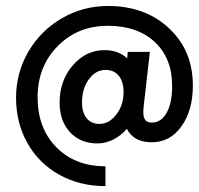

<svg xmlns="http://www.w3.org/2000/svg" viewBox="-20 -613 671 648"><path d="M335.9 15.1Q249 15.1 180.2 -23.2Q111.3 -61.5 72.8 -129.6Q34.2 -197.8 34.2 -283.2Q34.2 -367.2 75.7 -438.5Q117.2 -509.8 188.7 -551.3Q260.3 -592.8 344.2 -592.8Q470.2 -592.8 550.5 -517.6Q630.9 -442.4 630.9 -324.2Q630.9 -240.2 592.3 -186.5Q553.7 -132.8 492.2 -132.8Q431.2 -132.8 408.2 -178.2Q389.2 -155.8 362.8 -142.3Q336.4 -128.9 309.1 -128.9Q251.5 -128.9 216.3 -166.7Q181.2 -204.6 181.2 -267.1Q181.2 -340.8 225.6 -392.3Q270 -443.8 333 -443.8Q379.9 -443.8 409.2 -416L411.1 -438H485.8L464.8 -252.9Q461.4 -224.1 468 -211.7Q474.6 -199.2 492.2 -199.2Q523.9 -199.2 542.5 -232.4Q561 -265.6 561 -323.2Q561 -416.5 502.4 -471.2Q443.8 -525.9 344.2 -525.9Q242.2 -525.9 174.6 -457.3Q106.9 -388.7 106.9 -284.2Q106.9 -180.2 170.2 -116Q233.4 -51.8 335.9 -51.8ZM315.9 -194.8Q348.1 -194.8 372.6 -226.6Q397 -258.3 397 -301.8Q397 -337.4 380.9 -357.2Q364.7 -377 335.9 -377Q302.7 -377 279.8 -345.2Q256.8 -313.5 256.8 -267.1Q256.8 -232.9 272.5 -213.9Q288.1 -194.8 315.9 -194.8Z"/></svg>

Font: Oakes Grotesk Medium
Style: Regular
Weight: 500
Designer: Samuel Oakes
Foundry: Samuel Oakes
Version: Version 1.000;PS 001.000;hotconv 1.0.88;makeotf.lib2.5.64775